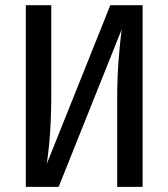

<svg xmlns="http://www.w3.org/2000/svg" viewBox="-20 -727 655 747"><path d="M80.5 0V-706.7H179.5V-368.7Q179.5 -304.6 177.4 -256.7Q175.4 -208.7 171.5 -169Q167.7 -129.2 162.1 -89.7L409.2 -706.7H534.9V0H435.9V-337.9Q435.9 -422.1 441.3 -491.5Q446.7 -561 453.3 -612.3L208.2 0Z"/></svg>

Font: Fira Code Retina
Style: Regular
Weight: 450
Monospace: yes
Designer: Carrois Corporate, Edenspiekermann AG, Nikita Prokopov
Foundry: Carrois Corporate, Edenspiekermann AG, Nikita Prokopov
Version: Version 6.002